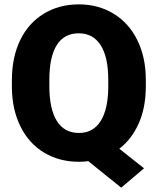

<svg xmlns="http://www.w3.org/2000/svg" viewBox="-20 -741 730 891"><path d="M656.7 -340.8Q656.7 -242.2 624 -168.7Q591.3 -95.2 533.7 -50.8L648.4 40L542.5 129.9L389.6 6.8Q368.2 9.8 346.7 9.8Q255.9 9.8 185.5 -32.2Q115.2 -74.2 75.9 -152.3Q36.6 -230.5 35.2 -332V-369.6Q35.2 -474.6 73.5 -554.2Q111.8 -633.8 182.9 -677.2Q253.9 -720.7 345.7 -720.7Q436 -720.7 506.8 -677.7Q577.6 -634.8 616.9 -555.4Q656.2 -476.1 656.7 -373.5ZM482.4 -370.6Q482.4 -476.6 447 -531.5Q411.6 -586.4 345.7 -586.4Q277.8 -586.4 243.7 -532.2Q209.5 -478 209 -373.5V-340.8Q209 -235.8 243.7 -179.9Q278.3 -124 346.7 -124Q412.1 -124 447 -179.2Q481.9 -234.4 482.4 -337.9Z"/></svg>

Font: Vazir Black
Style: Black
Weight: 900
Designer: Saber Rastikerdar
Foundry: Saber Rastikerdar
Version: Version 30.0.0